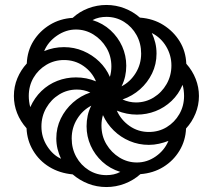

<svg xmlns="http://www.w3.org/2000/svg" viewBox="-20 -744 858 774"><path d="M409 10Q370 10 335.5 -3.5Q301 -17 273 -41Q220 -46 179 -71Q138 -96 113.5 -137Q89 -178 87 -227Q62 -255 49 -288Q36 -321 36 -357Q36 -395 50 -428.5Q64 -462 88 -488Q90 -539 115 -579Q140 -619 181 -644Q222 -669 273 -672Q300 -697 335.5 -710.5Q371 -724 409 -724Q447 -724 482 -710.5Q517 -697 544 -673Q598 -669 639 -643Q680 -617 704.5 -577Q729 -537 731 -487Q756 -459 769 -425.5Q782 -392 782 -357Q782 -320 768 -286Q754 -252 730 -226Q728 -177 703.5 -136.5Q679 -96 638.5 -71Q598 -46 546 -42Q518 -17 482.5 -3.5Q447 10 409 10ZM226 -104Q217 -123 212 -143.5Q207 -164 207 -186Q207 -229 225 -266Q243 -303 274 -330.5Q305 -358 344 -371Q331 -377 317.5 -380Q304 -383 290 -383Q251 -383 218.5 -363Q186 -343 166.5 -309Q147 -275 147 -234Q147 -191 170 -155Q193 -119 226 -104ZM409 -38Q424 -38 438 -41Q452 -44 465 -51Q423 -64 392.5 -92Q362 -120 345.5 -157Q329 -194 329 -235Q329 -257 333.5 -278Q338 -299 348 -318Q313 -300 291 -264.5Q269 -229 269 -186Q269 -145 287.5 -111.5Q306 -78 338 -58Q370 -38 409 -38ZM102 -312Q119 -350 147 -377Q175 -404 211 -418Q247 -432 286 -432Q329 -432 367 -416Q351 -454 316.5 -478Q282 -502 238 -502Q199 -502 166.5 -482.5Q134 -463 115 -430.5Q96 -398 96 -357Q96 -346 97.5 -334.5Q99 -323 102 -312ZM532 -89Q573 -89 608 -113.5Q643 -138 659 -176Q641 -169 621 -164.5Q601 -160 580 -160Q539 -160 502.5 -175.5Q466 -191 438.5 -218Q411 -245 395 -280Q392 -270 390.5 -259.5Q389 -249 389 -238Q389 -196 409 -162.5Q429 -129 461.5 -109Q494 -89 532 -89ZM423 -434Q426 -444 427.5 -455Q429 -466 429 -476Q429 -518 409 -551.5Q389 -585 356.5 -605Q324 -625 286 -625Q246 -625 210 -600.5Q174 -576 158 -538Q177 -546 197 -550Q217 -554 238 -554Q279 -554 315.5 -538.5Q352 -523 380 -496Q408 -469 423 -434ZM580 -212Q620 -212 652 -231.5Q684 -251 703 -284Q722 -317 722 -357Q722 -368 720.5 -380Q719 -392 716 -402Q700 -364 671.5 -337Q643 -310 607 -296Q571 -282 532 -282Q511 -282 491 -286Q471 -290 451 -298Q468 -260 502.5 -236Q537 -212 580 -212ZM470 -396Q505 -414 527 -449.5Q549 -485 549 -528Q549 -569 530.5 -602.5Q512 -636 480 -656Q448 -676 409 -676Q394 -676 380 -673Q366 -670 353 -663Q395 -650 425.5 -622Q456 -594 472.5 -557Q489 -520 489 -479Q489 -457 484.5 -436.5Q480 -416 470 -396ZM528 -331Q567 -331 599.5 -351Q632 -371 651.5 -405Q671 -439 671 -480Q671 -521 650 -556.5Q629 -592 592 -611Q601 -592 606 -571.5Q611 -551 611 -528Q611 -485 593 -448Q575 -411 544.5 -384Q514 -357 474 -343Q487 -337 501 -334Q515 -331 528 -331Z"/></svg>

Font: Noto Serif Armenian
Style: Bold
Weight: 700
Version: Version 2.007